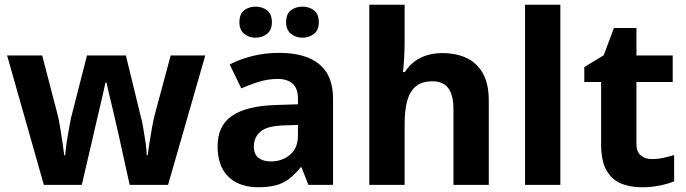

<svg xmlns="http://www.w3.org/2000/svg" viewBox="-20 -831 2896 810"><path d="M485 -242Q481 -259 473.5 -292.5Q466 -326 457 -364.5Q448 -403 440 -435.5Q432 -468 429 -483H425Q422 -468 414.5 -435.5Q407 -403 398 -364.5Q389 -326 381 -292Q373 -258 369 -240L325 -51H165L10 -597H158L221 -355Q228 -330 233.5 -295Q239 -260 244 -227.5Q249 -195 251 -176H255Q256 -190 259 -213.5Q262 -237 266.5 -262Q271 -287 274.5 -307.5Q278 -328 280 -335L347 -597H511L575 -335Q579 -321 584.5 -290Q590 -259 594.5 -227Q599 -195 599 -176H603Q605 -193 610 -225.5Q615 -258 621.5 -294Q628 -330 635 -355L700 -597H846L689 -51H527Z M1158 -608Q1268 -608 1326.5 -560.5Q1385 -513 1385 -415V-51H1281L1252 -125H1248Q1225 -96 1200.5 -77Q1176 -58 1144.5 -49.5Q1113 -41 1067 -41Q1019 -41 980.5 -59.5Q942 -78 920 -116.5Q898 -155 898 -214Q898 -301 959 -342.5Q1020 -384 1142 -388L1237 -391V-415Q1237 -458 1214.5 -478Q1192 -498 1152 -498Q1112 -498 1074 -486.5Q1036 -475 998 -458L949 -559Q993 -582 1046.5 -595Q1100 -608 1158 -608ZM1179 -302Q1107 -300 1079 -276Q1051 -252 1051 -213Q1051 -179 1071 -164.5Q1091 -150 1123 -150Q1171 -150 1204 -178.5Q1237 -207 1237 -259V-304ZM990 -737Q990 -772 1010 -787.5Q1030 -803 1058 -803Q1086 -803 1106.5 -787.5Q1127 -772 1127 -737Q1127 -704 1106.5 -688Q1086 -672 1058 -672Q1030 -672 1010 -688.5Q990 -705 990 -737ZM1187 -737Q1187 -772 1207 -787.5Q1227 -803 1256 -803Q1284 -803 1304.5 -787.5Q1325 -772 1325 -737Q1325 -704 1304.5 -688Q1284 -672 1256 -672Q1228 -672 1207.5 -688.5Q1187 -705 1187 -737Z M1687 -656Q1687 -616 1684.5 -579Q1682 -542 1680 -527H1688Q1706 -555 1730 -572.5Q1754 -590 1783.5 -598.5Q1813 -607 1846 -607Q1905 -607 1949 -586Q1993 -565 2017.5 -521Q2042 -477 2042 -407V-51H1893V-370Q1893 -429 1871.5 -458.5Q1850 -488 1805 -488Q1760 -488 1734.5 -467Q1709 -446 1698 -406Q1687 -366 1687 -308V-51H1538V-811H1687Z M2344 -51H2195V-811H2344Z M2730 -160Q2755 -160 2778 -165Q2801 -170 2824 -177V-66Q2800 -56 2764.5 -48.5Q2729 -41 2687 -41Q2638 -41 2599.5 -57Q2561 -73 2538.5 -112.5Q2516 -152 2516 -222V-485H2445V-548L2527 -598L2570 -713H2665V-597H2818V-485H2665V-222Q2665 -191 2683 -175.5Q2701 -160 2730 -160Z"/></svg>

Font: Noto Sans Tamil UI
Style: Regular
Weight: 400
Designer: Jelle Bosma - Monotype Design Team
Foundry: Monotype Imaging Inc.
Version: Version 2.004